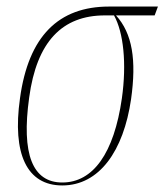

<svg xmlns="http://www.w3.org/2000/svg" viewBox="-20 -556 502 586"><path d="M170 10C283 10 357 -95 380 -253C397 -373 384 -454 334 -509H452L462 -536H313C159 -536 67 -446 41 -256C17 -86 62 10 170 10ZM170 1C79 1 45 -86 69 -258C92 -429 170 -509 300 -509H328C357 -457 367 -362 352 -256C328 -88 264 1 170 1Z"/></svg>

Font: Noto Serif Display Condensed Thin
Style: Italic
Weight: 100
Width: 3
Italic angle: -12°
Designer: Monotype Design Team
Foundry: Monotype Imaging Inc.
Version: Version 2.009